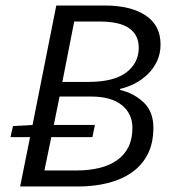

<svg xmlns="http://www.w3.org/2000/svg" viewBox="-20 -676 650 696"><path d="M256 -58Q302 -58 339.5 -67Q377 -76 404 -95Q431 -114 445.5 -143Q460 -172 460 -213Q460 -264 421.5 -295Q383 -326 311 -326H196L175 -223H324L315 -179H166L141 -58ZM206 -379H299Q393 -379 438 -413.5Q483 -448 483 -503Q483 -549 448.5 -573.5Q414 -598 340 -598H249ZM415 -350Q466 -338 501 -304.5Q536 -271 536 -213Q536 -157 515.5 -117Q495 -77 458 -51Q421 -25 371 -12.5Q321 0 263 0H53L89 -179H18L27 -219L98 -223L184 -656H359Q454 -656 508 -620Q562 -584 562 -515Q562 -482 549.5 -455Q537 -428 516 -407.5Q495 -387 469 -373.5Q443 -360 416 -354Z"/></svg>

Font: mr_Source Sans Pro
Style: Italic
Weight: 400
Italic angle: -11°
Designer: Paul D. Hunt
Foundry: Adobe Systems Incorporated
Version: Version 1.036;July 10, 2024;FontCreator 11.5.0.2430 64-bit